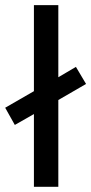

<svg xmlns="http://www.w3.org/2000/svg" viewBox="-22 -721 352 741"><path d="M35.2 -238.8 -2 -305.2 108.9 -369.1V-701.2H203.1V-422.9L271 -462.9L310.1 -397L203.1 -335V0H108.9V-280.8Z"/></svg>

Font: LT Superior Med
Style: Regular
Weight: 500
Designer: Daniel Lyons
Foundry: LyonsType
Version: Version 1.000